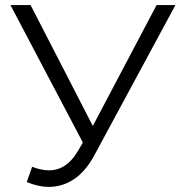

<svg xmlns="http://www.w3.org/2000/svg" viewBox="-20 -720 720 753"><path d="M668 -700 350 -111Q316 -48 270.5 -17.5Q225 13 171 13Q131 13 85 -6L106 -66Q142 -52 172 -52Q241 -52 285 -127L305 -161L21 -700H100L344 -226L594 -700Z"/></svg>

Font: CMG Sans
Style: Regular
Weight: 400
Designer: Julieta Ulanovsky
Foundry: Julieta Ulanovsky
Version: Version 7.200